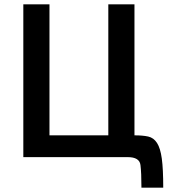

<svg xmlns="http://www.w3.org/2000/svg" viewBox="-20 -721 800 881"><path d="M87 -701H207V-100H477V-701H597V-100Q635 -100 660 -94.5Q685 -89 700.5 -65Q716 -41 722.5 7Q729 55 729 140H629Q629 72 624.5 36Q620 0 566 0H87Z"/></svg>

Font: Moderustic Med
Style: Regular
Weight: 500
Designer: Tural Alisoy
Foundry: TAFT Foundry
Version: Version 2.110